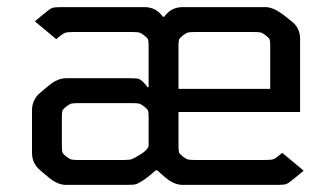

<svg xmlns="http://www.w3.org/2000/svg" viewBox="-20 -520 924 540"><path d="M151 -500H386Q416 -500 434 -478L438 -473H442L446 -478Q464 -500 494 -500H727Q747 -500 775 -480L800 -460Q824 -442 824 -410V-205H482V-111Q482 -96 483.5 -91.5Q485 -87 494 -80Q503 -73 508 -71.5Q513 -70 531 -70H725Q743 -70 749.5 -72.5Q756 -75 774 -90L834 -40L810 -20Q792 -5 785.5 -2.5Q779 0 761 0H494Q470 0 446 -20L422 -41H418Q398 -23 386 -15Q369 -4 362.5 -2Q356 0 337 0H166Q142 0 118 -20L94 -40Q70 -60 70 -90V-210Q70 -240 94 -260L118 -280Q142 -300 166 -300H345Q364 -300 369 -298.5Q374 -297 382 -290Q393 -279 394 -275H398V-389Q398 -404 396.5 -408.5Q395 -413 386 -420Q377 -427 372 -428.5Q367 -430 349 -430H187Q169 -430 162.5 -427.5Q156 -425 138 -410L78 -460L102 -480Q120 -495 126.5 -497.5Q133 -500 151 -500ZM740 -270V-389Q740 -404 738.5 -408.5Q737 -413 728 -420Q719 -427 714 -428.5Q709 -430 691 -430H531Q513 -430 508 -428.5Q503 -427 494 -420Q485 -413 483.5 -408.5Q482 -404 482 -389V-270ZM154 -189V-111Q154 -96 155.5 -91.5Q157 -87 166 -80Q175 -73 180 -71.5Q185 -70 203 -70H325Q343 -70 349.5 -72Q356 -74 374 -85Q397 -99 398 -111V-189Q398 -204 396.5 -208.5Q395 -213 386 -220Q377 -227 372 -228.5Q367 -230 349 -230H203Q185 -230 180 -228.5Q175 -227 166 -220Q157 -213 155.5 -208.5Q154 -204 154 -189Z"/></svg>

Font: Electrolize
Style: Regular
Weight: 400
Designer: Valery Zaveryaev
Foundry: Cyreal (www.cyreal.org)
Version: Version 1.002